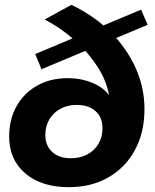

<svg xmlns="http://www.w3.org/2000/svg" viewBox="-20 -770 643 796"><path d="M265 6Q152 6 85 -51Q18 -108 18 -204Q18 -275 48.5 -329.5Q79 -384 134 -415Q189 -446 261 -446Q316 -446 363 -426.5Q410 -407 432 -375Q422 -434 385.5 -491.5Q349 -549 292.5 -600.5Q236 -652 165 -689L276 -750Q370 -705 437.5 -638Q505 -571 542 -489Q579 -407 579 -318Q579 -222 540 -149Q501 -76 430 -35Q359 6 265 6ZM274 -114Q313 -114 342.5 -130Q372 -146 388.5 -174Q405 -202 405 -238Q405 -283 376.5 -309Q348 -335 298 -335Q260 -335 230.5 -319Q201 -303 184.5 -275Q168 -247 168 -210Q168 -166 196.5 -140Q225 -114 274 -114ZM152 -483 126 -546 565 -730 592 -667Z"/></svg>

Font: Montserrat Thin
Style: Bold Italic
Weight: 700
Italic angle: -11.3°
Version: Version 9.000